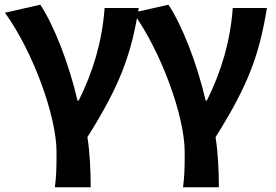

<svg xmlns="http://www.w3.org/2000/svg" viewBox="-20 -594 1173 815"><path d="M213 201H365C365 138 362 57 351 -12C494 -238 538 -370 569 -560H424C414 -419 375 -289 314 -167H309C271 -331 206 -492 151 -574L1 -540C119 -377 220 -102 220 51C220 124 219 153 213 201Z M757 201H909C909 138 906 57 895 -12C1038 -238 1082 -370 1113 -560H968C958 -419 919 -289 858 -167H853C815 -331 750 -492 695 -574L545 -540C663 -377 764 -102 764 51C764 124 763 153 757 201Z"/></svg>

Font: Noto Sans CJK TC
Style: Bold
Weight: 700
Designer: Ryoko NISHIZUKA 西塚涼子 (kana, bopomofo & ideographs); Paul D. Hunt (Latin, Greek & Cyrillic); Sandoll Communications 산돌커뮤니
Foundry: Adobe
Version: Version 2.004;hotconv 1.0.118;makeotfexe 2.5.65603